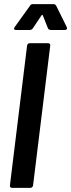

<svg xmlns="http://www.w3.org/2000/svg" viewBox="-20 -909 344 929"><path d="M57 -764H124C130 -764 136 -767 139 -772L181 -835C183 -838 185 -838 187 -835L212 -772C214 -767 220 -764 226 -764H294C302 -764 307 -769 303 -778L252 -881C249 -886 245 -889 239 -889H139C133 -889 128 -887 125 -881L51 -778C45 -769 48 -764 57 -764ZM38 0H127C134 0 139 -5 140 -12L223 -688C224 -695 220 -700 213 -700H124C117 -700 112 -695 111 -688L28 -12C27 -5 31 0 38 0Z"/></svg>

Font: Barlow Condensed SemiBold
Style: Italic
Weight: 600
Width: 3
Italic angle: -7°
Designer: Jeremy Tribby
Foundry: Tribby Type
Version: Version 1.422;hotconv 1.0.109;makeotfexe 2.5.65596